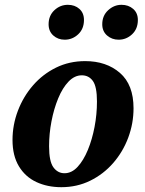

<svg xmlns="http://www.w3.org/2000/svg" viewBox="-20 -763 603 798"><path d="M235 15Q177 15 131 -6.5Q85 -28 58.5 -72Q32 -116 32 -181Q32 -244 54.5 -303Q77 -362 117.5 -408.5Q158 -455 213 -482Q268 -509 334 -509Q422 -509 478.5 -460Q535 -411 535 -313Q535 -250 513 -191Q491 -132 450.5 -85.5Q410 -39 355 -12Q300 15 235 15ZM248 -43Q278 -43 302.5 -69.5Q327 -96 345 -139.5Q363 -183 373 -235.5Q383 -288 383 -341Q383 -403 366 -426.5Q349 -450 320 -450Q290 -450 265 -424Q240 -398 222 -354.5Q204 -311 194 -259Q184 -207 184 -155Q184 -92 202 -67.5Q220 -43 248 -43ZM249 -598Q221 -598 201.5 -615.5Q182 -633 182 -662Q182 -698 206 -720.5Q230 -743 262 -743Q291 -743 310 -726Q329 -709 329 -680Q329 -643 305 -620.5Q281 -598 249 -598ZM473 -598Q445 -598 425 -615.5Q405 -633 405 -662Q405 -698 429.5 -720.5Q454 -743 485 -743Q514 -743 533.5 -726Q553 -709 553 -680Q553 -643 529 -620.5Q505 -598 473 -598Z"/></svg>

Font: Source Serif 4 SmText
Style: Bold Italic
Weight: 700
Italic angle: -12°
Designer: Frank Grießhammer
Foundry: Adobe
Version: Version 4.005;hotconv 1.1.0;makeotfexe 2.6.0